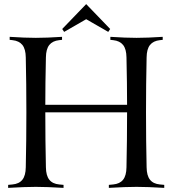

<svg xmlns="http://www.w3.org/2000/svg" viewBox="-20 -911 836 931"><path d="M507.8 0V-14.6L528.8 -16.6Q561 -19.5 576.9 -39.6Q592.8 -59.6 593.3 -100.1Q596.2 -227.1 596.2 -366.2H199.7Q199.7 -227.1 202.6 -100.1Q203.1 -59.6 219 -39.6Q234.9 -19.5 267.1 -16.6L288.1 -14.6V0Q206.5 -4.9 153.8 -4.9Q101.1 -4.9 19.5 0V-14.6L40.5 -16.6Q72.8 -19.5 88.6 -39.6Q104.5 -59.6 105 -100.1Q107.9 -227.1 107.9 -366.2Q107.9 -505.4 105 -632.3Q104.5 -672.9 88.6 -692.9Q72.8 -712.9 40.5 -716.3L26.9 -717.8V-732.4Q101.6 -727.5 153.8 -727.5Q206.1 -727.5 280.8 -732.4V-717.8L267.1 -716.3Q234.9 -712.9 219 -692.9Q203.1 -672.9 202.6 -632.3Q199.7 -505.4 199.7 -402.8H596.2Q596.2 -505.4 593.3 -632.3Q592.8 -672.9 576.9 -692.9Q561 -712.9 528.8 -716.3L515.1 -717.8V-732.4Q589.8 -727.5 642.1 -727.5Q694.3 -727.5 769 -732.4V-717.8L755.4 -716.3Q723.1 -712.9 707.3 -692.9Q691.4 -672.9 690.9 -632.3Q688 -505.4 688 -366.2Q688 -227.1 690.9 -100.1Q691.4 -59.6 707.3 -39.6Q723.1 -19.5 755.4 -16.6L776.4 -14.6V0Q694.8 -4.9 642.1 -4.9Q589.4 -4.9 507.8 0ZM281.7 -770.5 397.9 -891.1 514.2 -770.5 504.9 -756.3 397.9 -817.9 291 -756.3Z"/></svg>

Font: Flanker
Style: Regular
Weight: 400
Designer: Flanker
Foundry: Flanker
Version: Version 2.027